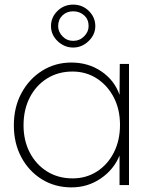

<svg xmlns="http://www.w3.org/2000/svg" viewBox="-20 -802 649 832"><path d="M290 10Q218 10 161.5 -25Q105 -60 72.5 -120.5Q40 -181 40 -259Q40 -338 73.5 -399.5Q107 -461 163.5 -496Q220 -531 289 -531Q363 -531 419.5 -492.5Q476 -454 498 -391L499 -525H539V0H498V-128Q473 -67 416.5 -28.5Q360 10 290 10ZM295 -29Q353 -29 399.5 -58.5Q446 -88 473 -140.5Q500 -193 500 -261Q500 -328 473 -380Q446 -432 399.5 -462Q353 -492 294 -492Q232 -492 184 -462Q136 -432 109 -379.5Q82 -327 82 -259Q82 -193 109 -141Q136 -89 184 -59Q232 -29 295 -29ZM297 -596Q259 -596 230 -623.5Q201 -651 201 -689Q201 -727 229 -754.5Q257 -782 297 -782Q337 -782 365 -754.5Q393 -727 393 -689Q393 -652 364 -624Q335 -596 297 -596ZM297 -625Q325 -625 344.5 -644.5Q364 -664 364 -689Q364 -718 344.5 -735.5Q325 -753 297 -753Q269 -753 250.5 -735Q232 -717 232 -689Q232 -664 251 -644.5Q270 -625 297 -625Z"/></svg>

Font: Readex Pro Light
Style: Regular
Weight: 300
Designer: Bonnie Shaver-Troup, Thomas Jockin
Foundry: Lexend
Version: Version 1.200; ttfautohint (v1.8.3)